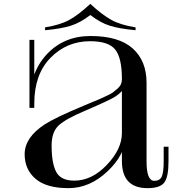

<svg xmlns="http://www.w3.org/2000/svg" viewBox="-20 -957 970 997"><path d="M741 -119V-527Q741 -641 669 -705.5Q597 -770 450 -770Q311 -770 222 -674Q133 -578 133 -419H158Q158 -571 242.5 -657Q327 -743 448 -743Q544 -743 578.5 -699.5Q613 -656 613 -547V-121Q613 20 746 20Q811 20 833 -9Q855 -38 855 -119V-195H830V-121Q830 -62 820 -40Q810 -18 781 -18Q741 -18 741 -119ZM613 -545Q613 -532 608 -520Q603 -508 590.5 -497Q578 -486 567.5 -478Q557 -470 534 -459.5Q511 -449 498 -443Q485 -437 455 -425Q425 -413 412 -407Q264 -345 212 -311Q108 -243 108 -156Q108 -77 164.5 -28.5Q221 20 336 20Q446 20 538.5 -67.5Q631 -155 631 -249L613 -356V-266Q613 -183 535 -101Q457 -19 366 -19Q296 -19 272 -64Q248 -109 248 -202Q248 -272 285 -306Q322 -340 422 -382Q550 -437 578 -455Q620 -482 631 -516V-545ZM158 -750H133V-397H158ZM449 -937Q388 -880 339.5 -853.5Q291 -827 214 -815V-800Q299 -808 348 -823.5Q397 -839 449 -879ZM449 -937V-879Q501 -839 550 -823.5Q599 -808 684 -800V-815Q607 -827 558.5 -853.5Q510 -880 449 -937Z"/></svg>

Font: Solide Mirage
Style: Mono
Weight: 400
Width: 6
Designer: Jérémy Landes
Foundry: Velvetyne Type Foundry
Version: Version 1.1